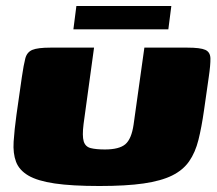

<svg xmlns="http://www.w3.org/2000/svg" viewBox="-20 -619 724 641"><path d="M661 -250Q653 -194 642.5 -152Q632 -110 611.5 -80.5Q591 -51 554.5 -33Q518 -15 459.5 -6.5Q401 2 312 2Q220 2 162.5 -6.5Q105 -15 74.5 -33Q44 -51 33.5 -79Q23 -107 25.5 -146Q28 -185 35 -236L53 -362Q59 -403 64.5 -424Q70 -445 88 -452.5Q106 -460 149 -460H294L259 -205Q254 -165 259.5 -147Q265 -129 283 -124.5Q301 -120 330 -120Q378 -120 398.5 -137.5Q419 -155 426 -203L462 -460H605Q649 -460 665.5 -452.5Q682 -445 682.5 -424Q683 -403 677 -362ZM225 -521 235 -599H552L542 -521Z"/></svg>

Font: Genos Black
Style: Italic
Weight: 900
Italic angle: -8°
Version: Version 1.010